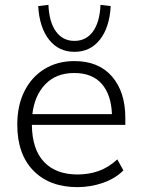

<svg xmlns="http://www.w3.org/2000/svg" viewBox="-20 -761 583 789"><path d="M298 8Q184 8 117.5 -59.5Q51 -127 51 -249Q51 -328 80.5 -386.5Q110 -445 163 -477.5Q216 -510 286 -510Q385 -510 440 -447Q495 -384 495 -276V-248H111Q112 -147 161 -95.5Q210 -44 299 -44Q344 -44 384.5 -58Q425 -72 462 -106L487 -61Q455 -28 404 -10Q353 8 298 8ZM285 -461Q211 -461 166.5 -415Q122 -369 113 -292H440Q437 -372 398 -416.5Q359 -461 285 -461ZM286 -548Q221 -548 181.5 -598Q142 -648 137 -736L179 -741Q182 -670 210 -631.5Q238 -593 286 -593Q334 -593 362 -631.5Q390 -670 393 -741L435 -736Q430 -648 390.5 -598Q351 -548 286 -548Z"/></svg>

Font: Mulish Light
Style: Regular
Weight: 300
Designer: Vernon Adams
Foundry: Vernon Adams
Version: Version 3.603; ttfautohint (v1.8.3)